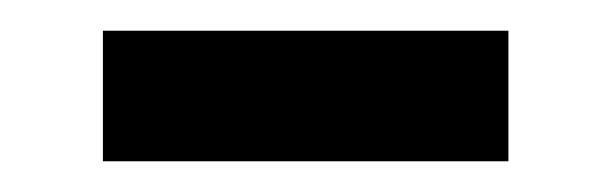

<svg xmlns="http://www.w3.org/2000/svg" viewBox="-20 -345 397 125"><path d="M47 -240H311V-325H47Z"/></svg>

Font: Noto Sans HK Medium
Style: Regular
Weight: 500
Designer: Ryoko NISHIZUKA 西塚涼子 (kana, bopomofo & ideographs); Paul D. Hunt (Latin, Greek & Cyrillic); Sandoll Communications 산돌커뮤니
Foundry: Adobe
Version: Version 2.002;hotconv 1.0.116;makeotfexe 2.5.65601